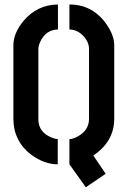

<svg xmlns="http://www.w3.org/2000/svg" viewBox="-20 -708 555 833"><path d="M38.1 -190.4V-511.7Q38.1 -563.5 81.1 -616.2Q140.6 -687.5 231.4 -688.5V-580.1Q178.7 -579.1 154.3 -526.4Q146.5 -508.8 146.5 -496.1V-190.4Q146.5 -131.8 209 -109.4Q222.7 -104.5 230.5 -104.5V4.9Q172.9 4.9 116.2 -36.1Q39.1 -94.7 38.1 -190.4ZM281.2 4.9V-104.5Q301.8 -104.5 330.1 -124Q365.2 -149.4 366.2 -190.4V-496.1Q366.2 -526.4 339.8 -553.7Q315.4 -579.1 281.2 -580.1V-688.5Q381.8 -688.5 441.4 -603.5Q475.6 -554.7 475.6 -511.7V-190.4Q474.6 -93.8 384.8 -33.2L438.5 45.9L352.5 104.5Z"/></svg>

Font: Post No Bills Jaffna
Style: Bold
Weight: 700
Designer: Kosala Senevirathne, Siva Puranthara, Lasantha Premarathna, Tharique Azeez
Foundry: Mooniak
Version: Version 1.220 ; ttfautohint (v1.6)